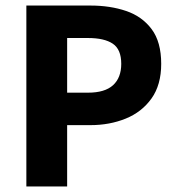

<svg xmlns="http://www.w3.org/2000/svg" viewBox="-20 -672 640 692"><path d="M75 0V-652H306Q377 -652 434.5 -632.5Q492 -613 526.5 -567Q561 -521 561 -442Q561 -366 526 -317Q491 -268 433 -244.5Q375 -221 306 -221H222V0ZM222 -338H297Q358 -338 387.5 -365Q417 -392 417 -442Q417 -494 386.5 -514.5Q356 -535 297 -535H222Z"/></svg>

Font: Source Code Pro ExtraLight
Style: Bold
Weight: 700
Monospace: yes
Version: Version 1.018;hotconv 1.0.116;makeotfexe 2.5.65601